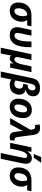

<svg xmlns="http://www.w3.org/2000/svg" viewBox="1902 -2738 1076 4919"><g transform="rotate(90 2439.5 -278.0)"><path d="M536.1 -288.1Q536.1 -234.9 514.9 -175.8Q493.7 -116.7 457.3 -75.7Q420.9 -34.7 370.4 -12.5Q319.8 9.8 255.9 9.8Q157.7 9.8 100.8 -47.9Q43.9 -105.5 43.9 -207Q43.9 -310.1 83 -387Q122.1 -463.9 196.5 -504.9Q271 -545.9 372.1 -545.9H653.8L630.9 -437H492.2Q510.3 -415 523.2 -376.7Q536.1 -338.4 536.1 -288.1ZM358.9 -437Q307.6 -437 269.8 -407.7Q231.9 -378.4 211.9 -326.4Q191.9 -274.4 191.9 -210Q191.9 -109.9 265.1 -109.9Q321.8 -109.9 357.4 -173.8Q393.1 -237.8 393.1 -333Q393.1 -387.2 373 -437Z M877.9 9.8Q779.8 9.8 728 -38.6Q676.3 -86.9 676.3 -175.8Q676.3 -210 684.1 -249L747.1 -545.9H893.1L830.1 -245.1Q823.2 -215.3 823.2 -186Q823.2 -109.9 892.1 -109.9Q1043 -109.9 1043 -545.9H1189.9Q1189.9 -384.3 1170.4 -283Q1150.9 -181.6 1113 -118.9Q1075.2 -56.2 1016.4 -23.2Q957.5 9.8 877.9 9.8Z M1441.4 -169.9Q1441.4 -140.6 1456.8 -124.8Q1472.2 -108.9 1495.6 -108.9Q1539.6 -108.9 1575 -160.9Q1610.4 -212.9 1632.3 -316.9L1680.2 -545.9H1827.1L1711.4 0H1599.6L1608.4 -85.9H1605.5Q1548.3 9.8 1475.6 9.8Q1450.7 9.8 1431.9 0.2Q1413.1 -9.3 1403.3 -22.9H1400.4Q1396.5 9.3 1389.9 44.9Q1383.3 80.6 1349.6 240.2H1201.2L1368.2 -545.9H1515.1L1449.2 -231Q1441.4 -196.8 1441.4 -169.9Z M2236.3 -765.1Q2335.9 -765.1 2390.6 -719.7Q2445.3 -674.3 2445.3 -594.2Q2445.3 -508.3 2400.1 -460Q2355 -411.6 2273.4 -397.9Q2334.5 -386.7 2369.4 -344.7Q2404.3 -302.7 2404.3 -237.8Q2404.3 -165 2372.8 -106.7Q2341.3 -48.3 2286.6 -19.3Q2231.9 9.8 2158.2 9.8Q2119.6 9.8 2086.4 1.7Q2053.2 -6.3 2016.1 -26.9L1960.4 240.2H1812L1980.5 -558.1Q2002.9 -665 2064.7 -715.1Q2126.5 -765.1 2236.3 -765.1ZM2228 -648.9Q2187.5 -648.9 2162.6 -619.6Q2137.7 -590.3 2125 -529.8L2040 -139.2Q2053.2 -126 2078.6 -117.4Q2104 -108.9 2130.4 -108.9Q2185.5 -108.9 2217.3 -145.8Q2249 -182.6 2249 -244.1Q2249 -289.1 2223.4 -311.5Q2197.8 -334 2149.4 -334H2126.5L2151.4 -452.1H2180.2Q2233.9 -452.1 2264.2 -485.4Q2294.4 -518.6 2294.4 -579.1Q2294.4 -612.3 2276.4 -630.6Q2258.3 -648.9 2228 -648.9Z M2857.4 -339.8Q2857.4 -436 2787.6 -436Q2751 -436 2721.9 -406.2Q2692.9 -376.5 2674.6 -318.8Q2656.2 -261.2 2656.2 -200.2Q2656.2 -109.9 2729.5 -109.9Q2766.1 -109.9 2795.4 -139.9Q2824.7 -169.9 2841.1 -223.4Q2857.4 -276.9 2857.4 -339.8ZM3005.4 -339.8Q3005.4 -236.8 2970.9 -157.2Q2936.5 -77.6 2871.6 -33.9Q2806.6 9.8 2717.3 9.8Q2622.1 9.8 2565.2 -47.6Q2508.3 -105 2508.3 -200.2Q2508.3 -304.2 2543.2 -385.5Q2578.1 -466.8 2644 -511.5Q2710 -556.2 2798.3 -556.2Q2894 -556.2 2949.7 -498.5Q3005.4 -440.9 3005.4 -339.8Z M3303.2 -518.1 3298.3 -563Q3293.9 -606 3279.1 -623.5Q3264.2 -641.1 3233.4 -641.1Q3211.9 -641.1 3184.1 -634.8L3166.5 -754.9Q3209 -766.1 3260.3 -766.1Q3339.4 -766.1 3382.1 -723.4Q3424.8 -680.7 3437.5 -587.9L3487.3 -213.9Q3494.6 -157.7 3507.1 -136.5Q3519.5 -115.2 3543.5 -115.2Q3559.1 -115.2 3576.2 -120.1V-5.9Q3540.5 9.8 3483.4 9.8Q3427.2 9.8 3397.7 -22.5Q3368.2 -54.7 3358.4 -123L3344.2 -221.2Q3338.9 -256.8 3335.4 -337.9Q3324.2 -314.5 3312 -283.9Q3299.8 -253.4 3284.2 -224.1L3164.6 0H3004.4Z M4046.9 240.2H3899.9L4018.1 -318.8Q4025.9 -352.1 4025.9 -377Q4025.9 -437 3973.1 -437Q3928.2 -437 3891.6 -381.3Q3855 -325.7 3834 -226.1L3786.1 0H3639.2L3754.9 -545.9H3867.2L3856.9 -444.8H3859.9Q3931.2 -556.2 4033.2 -556.2Q4100.6 -556.2 4137.5 -515.4Q4174.3 -474.6 4174.3 -398.9Q4174.3 -363.3 4163.1 -311ZM3929.2 -621.1Q3966.3 -695.3 4002.4 -795.9H4141.1V-784.2Q4082.5 -687.5 4017.1 -606H3929.2Z M4761.2 -288.1Q4761.2 -234.9 4740 -175.8Q4718.8 -116.7 4682.4 -75.7Q4646 -34.7 4595.5 -12.5Q4544.9 9.8 4481 9.8Q4382.8 9.8 4325.9 -47.9Q4269 -105.5 4269 -207Q4269 -310.1 4308.1 -387Q4347.2 -463.9 4421.6 -504.9Q4496.1 -545.9 4597.2 -545.9H4878.9L4856 -437H4717.3Q4735.4 -415 4748.3 -376.7Q4761.2 -338.4 4761.2 -288.1ZM4584 -437Q4532.7 -437 4494.9 -407.7Q4457 -378.4 4437 -326.4Q4417 -274.4 4417 -210Q4417 -109.9 4490.2 -109.9Q4546.9 -109.9 4582.5 -173.8Q4618.2 -237.8 4618.2 -333Q4618.2 -387.2 4598.1 -437Z"/></g></svg>

Font: Zoram GWebM
Style: Bold Italic
Weight: 700
Italic angle: -12°
Foundry: Ascender Corporation
Version: Version 1.000